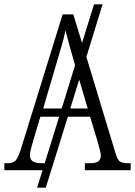

<svg xmlns="http://www.w3.org/2000/svg" viewBox="-20 -780 619 880"><path d="M0 0V-32H15Q41 -32 53 -46Q65 -60 79 -107L267 -714H316L356 -583L411 -760H450L376 -519L510 -76Q518 -48 529.5 -40Q541 -32 569 -32H579V0H369V-32H390Q420 -32 431 -40.5Q442 -49 442 -67Q442 -77 437 -95Q432 -113 428 -129L393 -245H291L190 80H150L175 0ZM178 -283H263L324 -481L323 -485Q309 -533 298 -572.5Q287 -612 280 -641Q275 -613 264 -575Q253 -537 241 -497ZM382 -283 343 -415 302 -283ZM172 -32H185L251 -245H165L133 -138Q129 -123 123 -102Q117 -81 117 -69Q117 -51 129 -41.5Q141 -32 172 -32Z"/></svg>

Font: Noto Serif Condensed Light
Style: Regular
Weight: 300
Width: 3
Designer: Monotype Design Team
Foundry: Monotype Imaging Inc.
Version: Version 2.013